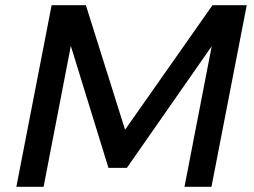

<svg xmlns="http://www.w3.org/2000/svg" viewBox="-20 -720 980 740"><path d="M179 -700H311L462 -220L799 -700H931L795 0H691L796 -542L469 -73H398L253 -543L148 0H43Z"/></svg>

Font: Argentum Sans
Style: Italic
Weight: 400
Italic angle: -11.3099°
Designer: Julieta Ulanovsky, Owen Earl, Rasmus Andersson, Cristiano Sobral
Foundry: The Argentum Sans Project Authors
Version: Version 3.131; ttfautohint (v1.8.4.7-5d5b-dirty)